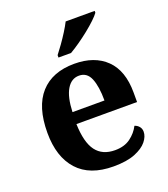

<svg xmlns="http://www.w3.org/2000/svg" viewBox="-141 -866 854 976"><g transform="rotate(-20 286.0 -378.0)"><path d="M306 10Q178 10 112.5 -62.5Q47 -135 47 -265Q47 -406 111.5 -477.5Q176 -549 295 -549Q404 -549 466.5 -488Q529 -427 529 -308V-257H201Q204 -157 238.5 -111Q273 -65 341 -65Q392 -65 425 -89.5Q458 -114 475 -148Q489 -144 499 -132.5Q509 -121 509 -104Q509 -78 488 -52Q467 -26 422.5 -8Q378 10 306 10ZM376 -321Q376 -397 358 -440.5Q340 -484 297 -484Q255 -484 230.5 -442.5Q206 -401 203 -321ZM231 -619Q246 -638 264.5 -664Q283 -690 300 -717Q317 -744 328 -766H485V-756Q476 -743 455 -723Q434 -703 406.5 -681Q379 -659 351 -639.5Q323 -620 299 -606H231Z"/></g></svg>

Font: Noto Serif Sinhala
Style: Bold
Weight: 700
Designer: Jelle Bosma - Monotype Design Team
Foundry: Monotype Imaging Inc.
Version: Version 2.007; ttfautohint (v1.8.4.7-5d5b)